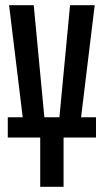

<svg xmlns="http://www.w3.org/2000/svg" viewBox="-20 -720 400 740"><path d="M135 0V-190H77L15 -700H110L151 -268H209L250 -700H345L283 -190H225V0ZM10 -190V-268H350V-190Z"/></svg>

Font: Tektur Condensed
Style: Regular
Weight: 400
Width: 3
Designer: Adam Jagosz
Foundry: Adam Jagosz
Version: Version 1.005;gftools[0.9.30]